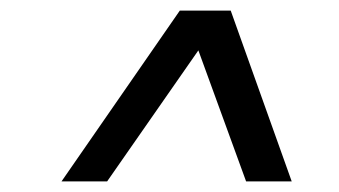

<svg xmlns="http://www.w3.org/2000/svg" viewBox="-20 -720 640 362"><path d="M96 -378 319 -700H415L530 -378H444L354 -625L182 -378Z"/></svg>

Font: CommitMono
Style: Italic
Weight: 400
Monospace: yes
Designer: Eigil Nikolajsen
Foundry: Eigil Nikolajsen
Version: Version 1.143